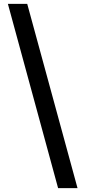

<svg xmlns="http://www.w3.org/2000/svg" viewBox="-20 -801 470 998"><path d="M383 177H282L21 -781H121.5Z"/></svg>

Font: Merriweather 20pt
Style: Bold
Weight: 700
Version: Version 2.100